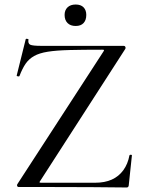

<svg xmlns="http://www.w3.org/2000/svg" viewBox="-20 -828 638 850"><path d="M57 -13 438 -600Q441 -605 440.5 -606.5Q440 -608 433 -608Q347 -608 288 -606.5Q229 -605 191.5 -599Q154 -593 131 -580Q108 -567 93.5 -546Q79 -525 66 -491Q65 -489 59 -490Q53 -491 54 -494L94 -655Q95 -657 101 -656Q107 -655 106 -653Q103 -635 114 -630Q125 -625 163 -625Q223 -625 310 -625Q397 -625 528 -625Q533 -625 535 -620.5Q537 -616 535 -612L158 -27Q154 -22 155 -20.5Q156 -19 163 -19Q241 -19 302.5 -19Q364 -19 401 -19Q444 -19 475 -33Q506 -47 526 -74.5Q546 -102 553 -140Q554 -143 559 -143Q564 -143 564 -140L550 -8Q550 -5 548 -1.5Q546 2 541 2Q467 1 384.5 0.5Q302 0 219.5 0Q137 0 62 0Q58 0 56 -4.5Q54 -9 57 -13ZM315 -713Q292 -713 279 -726Q266 -739 266 -762Q266 -783 279 -795.5Q292 -808 315 -808Q338 -808 350 -795.5Q362 -783 362 -762Q362 -739 350 -726Q338 -713 315 -713Z"/></svg>

Font: Cormorant Medium
Style: Regular
Weight: 500
Designer: Christian Thalmann (Catharsis Fonts)
Foundry: Catharsis Fonts
Version: Version 4.000